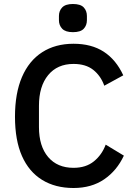

<svg xmlns="http://www.w3.org/2000/svg" viewBox="-20 -929 674 961"><path d="M348 12Q257 12 191 -28.5Q125 -69 90 -148Q55 -227 55 -345Q55 -462 90 -543.5Q125 -625 191 -667.5Q257 -710 348 -710Q438 -710 499.5 -670Q561 -630 597 -552L502 -500Q484 -550 446.5 -579.5Q409 -609 348 -609Q267 -609 221 -553Q175 -497 175 -400V-293Q175 -197 221 -143Q267 -89 348 -89Q410 -89 450 -121.5Q490 -154 509 -205L600 -150Q565 -75 501.5 -31.5Q438 12 348 12ZM345 -768Q308 -768 291.5 -785Q275 -802 275 -828V-849Q275 -875 291.5 -892Q308 -909 345 -909Q383 -909 399 -892Q415 -875 415 -849V-828Q415 -802 399 -785Q383 -768 345 -768Z"/></svg>

Font: IBM Plex Sans Medium
Style: Regular
Weight: 500
Designer: Mike Abbink, Paul van der Laan, Pieter van Rosmalen
Foundry: Bold Monday
Version: Version 3.201